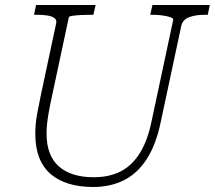

<svg xmlns="http://www.w3.org/2000/svg" viewBox="-20 -730 858 767"><path d="M189 -352Q180 -311 175 -283Q170 -255 168 -235Q166 -215 166 -196Q166 -151 179 -118Q192 -85 216.5 -64Q241 -43 275.5 -32.5Q310 -22 354 -22Q417 -22 462.5 -45.5Q508 -69 539 -119Q570 -169 586 -248L672 -651Q673 -657 660 -661.5Q647 -666 627.5 -668.5Q608 -671 589 -671H580L589 -710H818L810 -671H799Q762 -671 736 -661.5Q710 -652 704 -626L622 -242Q603 -151 565.5 -93.5Q528 -36 474 -9.5Q420 17 352 17Q298 17 255 4Q212 -9 182 -35Q152 -61 136.5 -101Q121 -141 121 -195Q121 -212 122.5 -232Q124 -252 129.5 -281Q135 -310 144 -354L204 -635Q208 -650 198 -657.5Q188 -665 170 -668Q152 -671 127 -671H116L124 -710H362L353 -671H344Q325 -671 304.5 -670Q284 -669 270 -667Q256 -665 255 -661Z"/></svg>

Font: Roboto Serif Thin
Style: Italic
Weight: 250
Italic angle: -10°
Version: Version 1.007